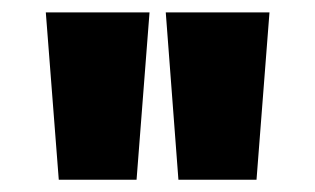

<svg xmlns="http://www.w3.org/2000/svg" viewBox="-20 -734 511 311"><path d="M201.2 -442.9H75.2L54.2 -713.9H222.2ZM395.5 -442.9H269L248.5 -713.9H416.5Z"/></svg>

Font: Open Sans Hebrew Condensed Extra Bold
Style: Regular
Weight: 800
Width: 3
Foundry: Ascender Corporation, Yanek Iontef
Version: Version 2.001;PS 002.001;hotconv 1.0.70;makeotf.lib2.5.58329